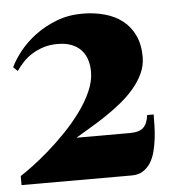

<svg xmlns="http://www.w3.org/2000/svg" viewBox="-43 -548 541 588"><g transform="rotate(-5 227.5 -253.5)"><path d="M231 -506.8Q267.6 -506.8 299.3 -498Q331.1 -489.3 354.2 -471.2Q377.4 -453.1 390.6 -425Q403.8 -397 403.8 -358.9Q403.8 -332.5 392.8 -308.6Q381.8 -284.7 363.5 -263.2Q345.2 -241.7 321.8 -222.7Q298.3 -203.6 273.4 -187Q248.5 -170.4 224.4 -156.2Q200.2 -142.1 180.2 -129.9H344.2Q373.5 -129.9 386.2 -142.1Q398.9 -154.3 401.9 -180.2H421.9Q421.9 -164.6 421.4 -145Q420.9 -125.5 418.5 -105.5Q416 -85.4 411.1 -66.4Q406.2 -47.4 397 -32.7Q387.7 -18.1 373.5 -9Q359.4 0 338.9 0H0V-27.8Q14.6 -37.1 38.3 -54.7Q62 -72.3 88.9 -95.7Q115.7 -119.1 143.1 -147.5Q170.4 -175.8 192.4 -205.8Q214.4 -235.8 228.3 -266.8Q242.2 -297.9 242.2 -327.1Q242.2 -348.1 236.6 -365.2Q231 -382.3 219.2 -394.8Q207.5 -407.2 189.7 -414.1Q171.9 -420.9 147 -420.9Q123.5 -420.9 104.2 -414.8Q85 -408.7 69.1 -398.9Q53.2 -389.2 40.8 -376Q28.3 -362.8 19 -349.1L5.9 -361.8Q16.6 -384.8 36.9 -410.2Q57.1 -435.5 85.9 -457Q114.7 -478.5 151.4 -492.7Q188 -506.8 231 -506.8Z"/></g></svg>

Font: Berkshire Swash
Style: Regular
Weight: 700
Designer: Astigmatic (AOETI)
Foundry: Astigmatic (AOETI)
Version: Version 1.000